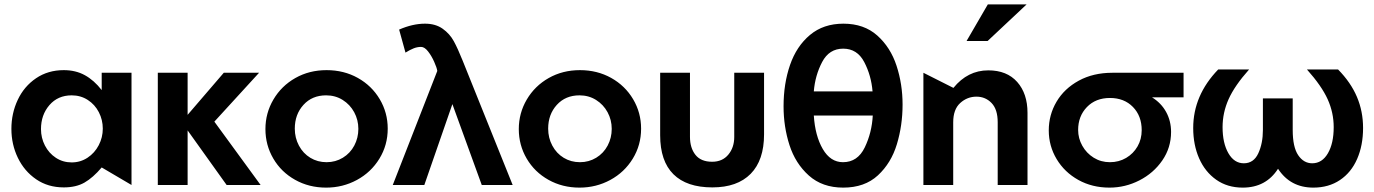

<svg xmlns="http://www.w3.org/2000/svg" viewBox="-20 -844 6270 876"><path d="M307 -409Q348 -409 380.5 -388Q413 -367 431 -332Q449 -297 449 -257Q449 -217 430.5 -181.5Q412 -146 379.5 -124.5Q347 -103 307 -103Q267 -103 235 -124Q203 -145 185 -180Q167 -215 167 -255Q167 -320 205.5 -364.5Q244 -409 307 -409ZM580 -512H444V-433Q409 -478 367 -501Q325 -524 271 -524Q199 -524 144.5 -487Q90 -450 61 -388.5Q32 -327 32 -256Q32 -185 61.5 -124Q91 -63 145 -26Q199 11 271 11Q327 11 365.5 -11Q404 -33 444 -80L580 0Z M836 -512H700V0H836V-249L1014 0H1169L958 -289L1162 -512H1001L836 -320Z M1749 -257Q1749 -330 1712.5 -391.5Q1676 -453 1612.5 -488.5Q1549 -524 1470 -524Q1391 -524 1327.5 -488Q1264 -452 1227.5 -390Q1191 -328 1191 -255Q1191 -182 1227 -120.5Q1263 -59 1326.5 -23.5Q1390 12 1468 12Q1544 12 1608.5 -23Q1673 -58 1711 -120Q1749 -182 1749 -257ZM1615 -256Q1615 -215 1596.5 -180Q1578 -145 1544.5 -124.5Q1511 -104 1470 -104Q1429 -104 1396 -124Q1363 -144 1344 -179.5Q1325 -215 1325 -257Q1325 -322 1364.5 -365.5Q1404 -409 1468 -409Q1510 -409 1543.5 -388Q1577 -367 1596 -332Q1615 -297 1615 -256Z M1772 0H1916L2044 -369L2178 0H2319L2091 -567Q2069 -622 2050.5 -656Q2032 -690 1999.5 -713Q1967 -736 1919 -736Q1863 -736 1801 -709L1830 -604Q1851 -617 1867.5 -623.5Q1884 -630 1901 -630Q1917 -630 1933 -609.5Q1949 -589 1961 -562Q1973 -535 1975 -521V-520Z M2905 -257Q2905 -330 2868.5 -391.5Q2832 -453 2768.5 -488.5Q2705 -524 2626 -524Q2547 -524 2483.5 -488Q2420 -452 2383.5 -390Q2347 -328 2347 -255Q2347 -182 2383 -120.5Q2419 -59 2482.5 -23.5Q2546 12 2624 12Q2700 12 2764.5 -23Q2829 -58 2867 -120Q2905 -182 2905 -257ZM2771 -256Q2771 -215 2752.5 -180Q2734 -145 2700.5 -124.5Q2667 -104 2626 -104Q2585 -104 2552 -124Q2519 -144 2500 -179.5Q2481 -215 2481 -257Q2481 -322 2520.5 -365.5Q2560 -409 2624 -409Q2666 -409 2699.5 -388Q2733 -367 2752 -332Q2771 -297 2771 -256Z M3330 -512V-219Q3330 -171 3303 -138.5Q3276 -106 3229 -106Q3178 -106 3153 -137.5Q3128 -169 3128 -220V-512H2992V-227Q2992 -109 3052.5 -49Q3113 11 3230 11Q3344 11 3405 -51Q3466 -113 3466 -231V-512Z M3828 -736Q3737 -736 3675.5 -684.5Q3614 -633 3584.5 -547.5Q3555 -462 3555 -359Q3555 -266 3582 -182Q3609 -98 3670.5 -43Q3732 12 3827 12Q3925 12 3985.5 -44Q4046 -100 4072 -186Q4098 -272 4098 -367Q4098 -460 4070.5 -544Q4043 -628 3982.5 -682Q3922 -736 3828 -736ZM3827 -622Q3891 -622 3923 -561Q3955 -500 3961 -427H3693Q3699 -500 3731 -561Q3763 -622 3827 -622ZM3826 -104Q3769 -104 3734 -164Q3699 -224 3693 -317H3962Q3958 -239 3925.5 -171.5Q3893 -104 3826 -104Z M4489 -523Q4395 -523 4330 -443L4193 -512V0H4329V-286Q4329 -345 4361 -374Q4393 -403 4435 -403Q4476 -403 4504 -374Q4532 -345 4532 -286V0H4668V-329Q4668 -417 4621 -470Q4574 -523 4489 -523ZM4390 -657H4486L4664 -824H4487Z M5323 -242Q5323 -170 5283 -112Q5243 -54 5178.5 -21Q5114 12 5042 12Q4963 12 4900 -23Q4837 -58 4801 -118Q4765 -178 4765 -249Q4765 -320 4800.5 -380Q4836 -440 4902 -476Q4968 -512 5055 -512H5380V-400H5236Q5278 -374 5300.5 -333Q5323 -292 5323 -242ZM5189 -250Q5189 -315 5149 -356Q5109 -397 5044 -397Q4979 -397 4939 -355.5Q4899 -314 4899 -251Q4899 -213 4918 -179Q4937 -145 4970 -124.5Q5003 -104 5044 -104Q5085 -104 5118 -123.5Q5151 -143 5170 -176Q5189 -209 5189 -250Z M5742 -395V-251Q5742 -190 5721 -144.5Q5700 -99 5655 -99Q5611 -99 5584.5 -145Q5558 -191 5558 -264Q5558 -330 5585.5 -391.5Q5613 -453 5679 -527H5538Q5424 -409 5424 -260Q5424 -183 5451 -121.5Q5478 -60 5529 -24Q5580 12 5650 12Q5756 12 5811 -74Q5867 12 5972 12Q6042 12 6093.5 -22.5Q6145 -57 6172 -119Q6199 -181 6199 -260Q6199 -336 6171 -402Q6143 -468 6085 -527H5943Q6010 -452 6037.5 -391Q6065 -330 6065 -264Q6065 -190 6038.5 -144.5Q6012 -99 5967 -99Q5928 -99 5903 -136Q5878 -173 5878 -251V-395Z"/></svg>

Font: Geom SemiBold
Style: Bold
Weight: 600
Version: Version 1.102